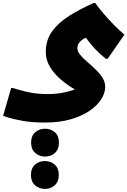

<svg xmlns="http://www.w3.org/2000/svg" viewBox="-64 -528 824 1241"><path d="M228 264Q143 264 82 253Q21 242 -11.5 231.5Q-44 221 -44 221L8 41H20Q31 44 61.5 53.5Q92 63 138.5 71.5Q185 80 245 80Q297 80 341 71.5Q385 63 420 50Q374 24 331 -12.5Q288 -49 260 -94Q232 -139 232 -192Q232 -269 272.5 -325Q313 -381 382.5 -425Q452 -469 540 -508H552Q574 -477 606 -439.5Q638 -402 673 -366.5Q708 -331 740 -304L632 -148H620Q579 -181 549.5 -212.5Q520 -244 491 -284Q471 -276 453.5 -258.5Q436 -241 436 -216Q436 -196 454 -174Q472 -152 499 -129Q526 -106 553 -80Q580 -54 598 -26Q616 2 616 33Q616 73 590 114Q564 155 513.5 189Q463 223 391.5 243.5Q320 264 228 264ZM227 484Q190 484 163.5 460.5Q137 437 137 394Q137 350 163.5 327Q190 304 227 304Q265 304 291 327Q317 350 317 394Q317 437 291 460.5Q265 484 227 484ZM226 693Q189 693 162.5 669.5Q136 646 136 603Q136 559 162.5 536Q189 513 226 513Q264 513 290 536Q316 559 316 603Q316 646 290 669.5Q264 693 226 693Z"/></svg>

Font: Kufam Black
Style: Italic
Weight: 900
Italic angle: -11°
Designer: Artur Schmal
Foundry: Original Type
Version: Version 1.301; ttfautohint (v1.8.3)